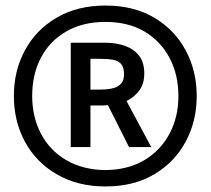

<svg xmlns="http://www.w3.org/2000/svg" viewBox="-20 -834 759 692"><path d="M689 -488Q689 -579 649 -653Q609 -727 535.5 -770.5Q462 -814 360 -814Q259 -814 184.5 -770.5Q110 -727 70 -653Q30 -579 30 -488Q30 -397 70 -323Q110 -249 185 -205.5Q260 -162 360 -162Q462 -162 535.5 -205.5Q609 -249 649 -323Q689 -397 689 -488ZM96 -488Q96 -566 127.5 -626Q159 -686 218.5 -720.5Q278 -755 360 -755Q442 -755 500.5 -720.5Q559 -686 591 -625.5Q623 -565 623 -488Q623 -412 591 -352Q559 -292 500.5 -257Q442 -222 360 -221Q278 -222 218.5 -257Q159 -292 127.5 -352.5Q96 -413 96 -488ZM340 -622Q366 -622 385.5 -619Q405 -616 416 -604Q427 -592 427 -566Q427 -543 415 -531Q403 -519 383 -515Q363 -511 338 -511H306V-622ZM525 -304 436 -470Q462 -482 481 -506.5Q500 -531 500 -569Q500 -609 481.5 -633Q463 -657 431 -668.5Q399 -680 359 -680H235V-304H306V-454H341Q350 -454 356 -454Q362 -454 369 -455L445 -304Z"/></svg>

Font: Catamaran Thin Medium
Style: Regular
Weight: 500
Version: Version 2.000